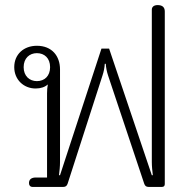

<svg xmlns="http://www.w3.org/2000/svg" viewBox="-20 -735 758 755"><path d="M107 0H229C238 0 243 -4 246 -13L383 -438C388 -453 391 -468 392 -484H396C397 -468 400 -453 405 -438L547 -13C550 -4 555 0 564 0H617C624 0 628 -4 628 -11V-690C628 -706 619 -715 600 -715C584 -715 577 -707 577 -697V-98C577 -81 579 -62 581 -46H577L409 -544H379L216 -46H212C214 -63 216 -79 216 -98V-462C216 -515 184 -555 125 -555C74 -555 36 -522 36 -471C36 -422 73 -387 120 -387C141 -387 157 -393 168 -403C166 -391 165 -380 165 -368V-37H121C104 -37 94 -30 94 -15C94 -5 100 0 107 0ZM125 -416C96 -416 73 -436 73 -471C73 -506 96 -526 125 -526C155 -526 177 -506 177 -471C177 -436 155 -416 125 -416Z"/></svg>

Font: Maitree Light
Style: Regular
Weight: 300
Designer: CadsonDemak Team
Foundry: CadsonDemak
Version: Version 1.000;PS 001.000;hotconv 1.0.88;makeotf.lib2.5.64775